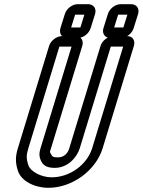

<svg xmlns="http://www.w3.org/2000/svg" viewBox="-20 -864 680 915"><path d="M419 -157C395 -80 314 -19 226 -19C175 -19 124 -48 115 -77C104 -111 106 -127 115 -157L263 -642H321L173 -157C166 -135 165 -115 179 -91C191 -70 214 -64 241 -64C305 -64 347 -116 360 -157L508 -642H567ZM586 -692H521C495 -692 467 -671 459 -645L310 -157C303 -134 286 -114 256 -114C235 -114 229 -118 227 -123C215 -143 217 -137 223 -157L372 -645C380 -671 366 -692 340 -692H276C250 -692 222 -671 214 -645L65 -157C54 -121 52 -91 65 -51C81 0 146 31 211 31C323 31 436 -50 469 -157L618 -645C626 -671 612 -692 586 -692ZM524 -733 543 -794H587L568 -733ZM617 -730 638 -797C646 -823 631 -844 605 -844H555C529 -844 502 -823 494 -797L473 -730C465 -704 480 -683 506 -683H556C582 -683 609 -704 617 -730ZM319 -733 338 -794H382L363 -733ZM412 -730 433 -797C441 -823 426 -844 400 -844H350C324 -844 297 -823 289 -797L268 -730C260 -704 275 -683 301 -683H351C377 -683 404 -704 412 -730Z"/></svg>

Font: DIN Rundschrift
Style: MittelKontKu
Weight: 400
Version: Version 1.027